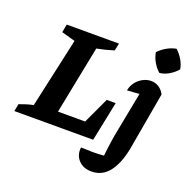

<svg xmlns="http://www.w3.org/2000/svg" viewBox="-189 -910 1256 1268"><g transform="rotate(20 439.5 -276.0)"><path d="M520 -278H583L526 0H-28L-18 -52Q6 -61 30 -68.5Q54 -76 79 -81L187 -571L91 -598L102 -655H469L458 -603Q397 -584 339 -573L244 -95H435ZM848 -435 777 -32Q756 80 708.5 140.5Q661 201 586 201Q527 201 494 164.5Q461 128 468 75Q507 77 548 77.5Q589 78 629 74Q635 18 642 -29Q649 -76 658 -120L710 -389Q687 -387 666 -385.5Q645 -384 624 -383Q631 -418 651 -443Q671 -468 698.5 -482Q726 -496 754 -496Q783 -496 808 -480.5Q833 -465 848 -435ZM838 -753Q864 -730 883 -698Q902 -666 907 -633Q885 -607 853 -587.5Q821 -568 786 -564Q761 -585 742 -617.5Q723 -650 717 -685Q740 -710 772 -728.5Q804 -747 838 -753Z"/></g></svg>

Font: Piazzolla SC
Style: Bold Italic
Weight: 700
Italic angle: -11.3°
Designer: Juan Pablo del Peral
Foundry: Huerta Tipografica
Version: Version 1.330